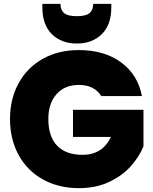

<svg xmlns="http://www.w3.org/2000/svg" viewBox="-20 -972 797 997"><path d="M506 -473Q489 -501 459.5 -516Q430 -531 390 -531Q316 -531 273.5 -483Q231 -435 231 -354Q231 -263 276.5 -215.5Q322 -168 409 -168Q512 -168 556 -261H359V-402H725V-212Q702 -156 657.5 -107Q613 -58 545 -26.5Q477 5 390 5Q284 5 202.5 -40.5Q121 -86 76.5 -167.5Q32 -249 32 -354Q32 -458 76.5 -539.5Q121 -621 202 -666.5Q283 -712 389 -712Q522 -712 609 -648Q696 -584 717 -473ZM558 -934Q558 -843 508.5 -794.5Q459 -746 379 -746Q299 -746 249.5 -794.5Q200 -843 200 -934V-952H294Q294 -920 313 -904Q332 -888 379 -888Q426 -888 445 -904Q464 -920 464 -952H558Z"/></svg>

Font: DVN-Poppins ExtBd
Style: Regular
Weight: 800
Designer: Ninad Kale (Devanagari), Jonny Pinhorn (Latin)
Foundry: Indian Type Foundry
Version: 4.004